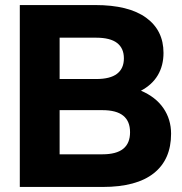

<svg xmlns="http://www.w3.org/2000/svg" viewBox="-20 -740 719 760"><path d="M58.4 -720H357Q489.2 -720 558.2 -670Q627.2 -620 627.2 -530.6Q627.2 -480.4 604.7 -442.4Q582.2 -404.4 538 -381Q596.6 -356 626.9 -311.7Q657.2 -267.4 657.2 -210.6Q657.2 -108.4 588.7 -54.2Q520.2 0 387 0H58.4ZM494.8 -216.6Q494.8 -260.4 467.7 -282.2Q440.6 -304 385.2 -304H216V-129.2H385.2Q440.6 -129.2 467.7 -151Q494.8 -172.8 494.8 -216.6ZM470.4 -509Q470.4 -549.2 443.3 -570Q416.2 -590.8 360.8 -590.8H216V-427.2H360.8Q416.2 -427.2 443.3 -448Q470.4 -468.8 470.4 -509Z"/></svg>

Font: Aspekta Variable
Style: Regular
Weight: 400
Designer: Ivo Dolenc
Version: Version 2.100